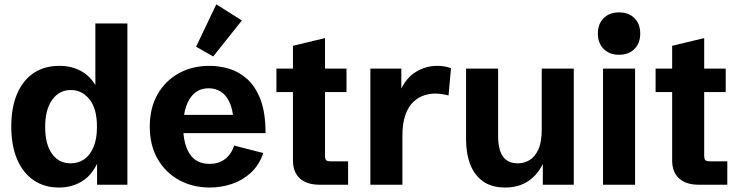

<svg xmlns="http://www.w3.org/2000/svg" viewBox="-20 -839 3355 872"><path d="M247.6 12.7Q181.6 12.7 132.8 -20.5Q84 -53.7 57.6 -115.7Q31.2 -177.7 31.2 -264.6Q31.2 -351.6 57.9 -413.3Q84.5 -475.1 133.3 -507.6Q182.1 -540 250 -540Q308.1 -540 353.8 -513.2Q399.4 -486.3 428.2 -424.8L413.1 -423.8V-732.4H558.6V0H420.9V-106L422.4 -98.6Q396 -41.5 350.6 -14.4Q305.2 12.7 247.6 12.7ZM300.8 -97.2Q335 -97.2 361.8 -115.2Q388.7 -133.3 404.5 -170.4Q420.4 -207.5 420.4 -262.7Q420.4 -346.2 386.2 -388.2Q352.1 -430.2 301.8 -430.2Q249 -430.2 217 -385.7Q185.1 -341.3 185.1 -261.7Q185.1 -184.1 216.1 -140.6Q247.1 -97.2 300.8 -97.2Z M933.1 12.7Q855.5 12.7 793.7 -21Q731.9 -54.7 696 -116.9Q660.2 -179.2 660.2 -264.2Q660.2 -348.6 695.6 -410.6Q731 -472.7 792.2 -506.3Q853.5 -540 932.1 -540Q975.6 -540 1020.3 -526.9Q1064.9 -513.7 1102.5 -480.2Q1140.1 -446.8 1163.1 -387Q1186 -327.1 1186 -234.4H753.4V-317.4H1056.2L1041 -291.5Q1037.1 -344.2 1021.5 -376.5Q1005.9 -408.7 981.9 -423.3Q958 -438 928.2 -438Q889.6 -438 863.8 -416Q837.9 -394 825 -354.7Q812 -315.4 812 -263.7Q812 -185.5 841.6 -140.1Q871.1 -94.7 932.1 -94.7Q971.7 -94.7 1000.2 -115.2Q1028.8 -135.7 1043.9 -177.7L1175.8 -144Q1157.2 -89.4 1119.6 -54.7Q1082 -20 1033.4 -3.7Q984.9 12.7 933.1 12.7ZM948.2 -582.5 870.6 -627 962.4 -819.3 1078.6 -746.1Z M1432.1 0Q1373.5 0 1342 -28.6Q1310.5 -57.1 1310.5 -110.8V-420.9H1235.4V-527.3H1310.5V-630.9L1456.1 -666V-527.3H1553.7V-420.9H1456.1V-133.8Q1456.1 -117.7 1460.7 -112.1Q1465.3 -106.4 1480.5 -106.4H1561V0Z M1662.1 0V-527.3H1802.7V-408.7L1796.9 -424.3Q1821.8 -482.9 1867.2 -511.5Q1912.6 -540 1966.3 -540Q1981.4 -540 1997.1 -537.6Q2012.7 -535.2 2028.3 -529.3L2017.1 -405.3Q1985.4 -414.1 1956.1 -414.1Q1932.1 -414.1 1906 -405.8Q1879.9 -397.5 1857.7 -376.7Q1835.4 -356 1821.5 -318.1Q1807.6 -280.3 1807.6 -221.7V0Z M2274.4 12.7Q2213.4 12.7 2174.1 -15.1Q2134.8 -43 2115.7 -92.3Q2096.7 -141.6 2096.7 -206.1V-527.3H2242.2V-223.1Q2242.2 -159.2 2264.2 -128.2Q2286.1 -97.2 2332.5 -97.2Q2359.9 -97.2 2384.5 -111.6Q2409.2 -126 2424.8 -159.7Q2440.4 -193.4 2440.4 -251.5V-527.3H2585.9V0H2445.3V-123.5L2448.7 -102.1Q2425.3 -48.3 2381.1 -17.8Q2336.9 12.7 2274.4 12.7Z M2718.8 0V-527.3H2864.3V0ZM2791.5 -590.3Q2748 -590.3 2721.7 -616.7Q2695.3 -643.1 2695.3 -686.5Q2695.3 -730.5 2721.7 -756.6Q2748 -782.7 2791.5 -782.7Q2835.4 -782.7 2861.6 -756.6Q2887.7 -730.5 2887.7 -686.5Q2887.7 -643.1 2861.6 -616.7Q2835.4 -590.3 2791.5 -590.3Z M3154.3 0Q3095.7 0 3064.2 -28.6Q3032.7 -57.1 3032.7 -110.8V-420.9H2957.5V-527.3H3032.7V-630.9L3178.2 -666V-527.3H3275.9V-420.9H3178.2V-133.8Q3178.2 -117.7 3182.9 -112.1Q3187.5 -106.4 3202.6 -106.4H3283.2V0Z"/></svg>

Font: Schibsted Grotesk
Style: Bold
Weight: 700
Designer: Bakken & Baeck AS, Henrik Kongsvoll
Foundry: Schibsted ASA
Version: Version 1.100;gftools[0.9.25]